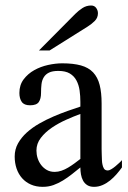

<svg xmlns="http://www.w3.org/2000/svg" viewBox="-20 -687 475 715"><path d="M434.1 -63.5Q425.3 -51.3 414.1 -38.3Q402.8 -25.4 389.9 -14.9Q377 -4.4 361.8 2.2Q346.7 8.8 330.1 8.8Q314.9 8.8 304.9 2.4Q294.9 -3.9 289.3 -14.4Q283.7 -24.9 281.5 -37.6Q279.3 -50.3 279.3 -63.5Q263.7 -50.8 247.6 -38.1Q231.4 -25.4 214.4 -14.9Q197.3 -4.4 179 2.2Q160.6 8.8 139.2 8.8Q114.3 8.8 95 0.2Q75.7 -8.3 62.3 -23.4Q48.8 -38.6 41.7 -59.3Q34.7 -80.1 34.7 -104Q34.7 -130.9 47.1 -153.1Q59.6 -175.3 79.8 -193.6Q100.1 -211.9 126.2 -226.8Q152.3 -241.7 179.7 -253.4Q207 -265.1 232.9 -274.2Q258.8 -283.2 279.3 -290V-307.6Q279.3 -329.6 276.4 -350.3Q273.4 -371.1 264.6 -387.5Q255.9 -403.8 240 -413.3Q224.1 -422.9 197.3 -422.9Q175.3 -422.9 162.6 -416.7Q149.9 -410.6 143.1 -399.4Q136.2 -388.2 134.5 -373.3Q132.8 -358.4 132.8 -340.8Q132.8 -319.3 124.5 -307.1Q116.2 -294.9 91.8 -294.9Q69.8 -294.9 61 -307.6Q52.2 -320.3 52.2 -340.8Q52.2 -370.6 68.1 -391.6Q84 -412.6 107.7 -425.8Q131.3 -439 159.2 -445.1Q187 -451.2 211.9 -451.2Q252.9 -451.2 281.2 -443.4Q309.6 -435.5 326.7 -417.5Q343.8 -399.4 351.1 -370.8Q358.4 -342.3 358.4 -301.3V-152.3Q358.4 -143.1 358.4 -132.1Q358.4 -121.1 358.9 -110.6Q359.4 -100.1 359.6 -91.1Q359.9 -82 361.3 -75.7Q362.8 -66.9 366.9 -59.6Q371.1 -52.2 381.8 -52.2Q386.7 -52.2 394.5 -56.9Q402.3 -61.5 409.9 -67.9Q417.5 -74.2 424.3 -80.6Q431.2 -86.9 434.1 -90.8ZM279.3 -262.7Q255.4 -253.9 226.8 -241.2Q198.2 -228.5 173.3 -211.7Q148.4 -194.8 132.1 -173.6Q115.7 -152.3 115.7 -126.5Q115.7 -111.8 120.1 -97.9Q124.5 -84 133.3 -72.5Q142.1 -61 154.5 -54Q167 -46.9 183.6 -46.9Q196.3 -46.9 209 -51.3Q221.7 -55.7 233.9 -63Q246.1 -70.3 257.8 -78.9Q269.5 -87.4 279.3 -95.2ZM344.7 -637.7Q344.7 -621.1 333.3 -609.4Q321.8 -597.7 306.2 -587.9L164.6 -499H125L260.3 -635.3Q272.5 -647.5 287.1 -657Q301.8 -666.5 319.3 -666.5Q331.5 -666.5 338.1 -657.5Q344.7 -648.4 344.7 -637.7Z"/></svg>

Font: Kitab
Style: Regular
Weight: 400
Designer: SIL International
Foundry: Khaled Hosny
Version: Version 1.000